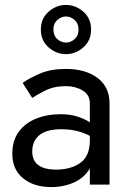

<svg xmlns="http://www.w3.org/2000/svg" viewBox="-20 -750 525 780"><path d="M146 -630Q146 -675 177.5 -702.5Q209 -730 248 -730Q287 -730 318.5 -702.5Q350 -675 350 -630Q350 -585 318.5 -557.5Q287 -530 248 -530Q209 -530 177.5 -557.5Q146 -585 146 -630ZM197 -630Q197 -605 213 -591Q229 -577 248 -577Q267 -577 283 -591Q299 -605 299 -630Q299 -655 283 -669Q267 -683 248 -683Q229 -683 213 -669Q197 -655 197 -630ZM111 -352 72 -413Q98 -432 142 -451Q186 -470 248 -470Q327 -470 376 -433.5Q425 -397 425 -330V0H345V-66Q324 -29 282 -9.5Q240 10 188 10Q117 10 73.5 -26Q30 -62 30 -125Q30 -179 56 -214.5Q82 -250 126.5 -268Q171 -286 226 -286Q266 -286 296 -276Q326 -266 345 -253V-330Q345 -365 315.5 -382.5Q286 -400 248 -400Q199 -400 163.5 -382Q128 -364 111 -352ZM111 -135Q111 -61 208 -61Q268 -61 306.5 -88.5Q345 -116 345 -180V-198Q294 -225 230 -225Q169 -225 140 -201Q111 -177 111 -135Z"/></svg>

Font: Jost*
Style: Regular
Weight: 400
Version: Version 3.7